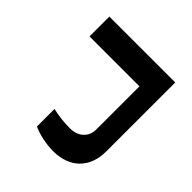

<svg xmlns="http://www.w3.org/2000/svg" viewBox="-76 -757 1020 1020"><g transform="rotate(-45 433.5 -247.5)"><path d="M264 0H782V-495H633V-120H308C252 -120 214 -162 214 -223C214 -267 219 -311 229 -354H97C78 -314 65 -252 65 -201C65 -76 141 0 264 0Z"/></g></svg>

Font: Noto Kufi Arabic
Style: Bold
Weight: 700
Designer: Monotype Design Team, David Williams, Khaled Hosny
Foundry: Google LLC
Version: Version 2.109